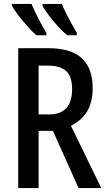

<svg xmlns="http://www.w3.org/2000/svg" viewBox="-20 -960 545 980"><path d="M227 -714Q342 -714 397.5 -663Q453 -612 453 -510Q453 -437 424 -390.5Q395 -344 342 -318L497 0H381L250 -292H177V0H73V-714ZM225 -625H177V-376H231Q348 -376 348 -506Q348 -569 318 -597Q288 -625 225 -625ZM296 -940Q303 -921 316 -895Q329 -869 344 -841.5Q359 -814 372 -792V-780H323Q301 -798 275.5 -826Q250 -854 228 -883Q206 -912 197 -931V-940ZM141 -940Q156 -904 176 -865Q196 -826 217 -792V-780H165Q145 -798 120 -826Q95 -854 73 -882.5Q51 -911 41 -931V-940Z"/></svg>

Font: Avrile Sans Condensed Medium
Style: Regular
Weight: 500
Width: 3
Designer: Monotype Design Team
Foundry: Monotype Imaging Inc.
Version: Version 2.001;September 10, 2019;FontCreator 11.5.0.2425 64-